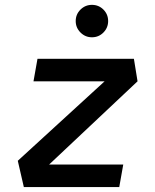

<svg xmlns="http://www.w3.org/2000/svg" viewBox="-20 -755 626 775"><path d="M535.2 -426.8 178.2 -90.8H477.5L461.4 0H76.2L51.8 -106L402.3 -426.8H115.2L131.3 -517.6H520.5ZM351.1 -604.5Q324.2 -604.5 304.9 -623.8Q285.6 -643.1 285.6 -669.9Q285.6 -697.3 304.9 -716.3Q324.2 -735.4 351.1 -735.4Q378.4 -735.4 397.5 -716.3Q416.5 -697.3 416.5 -669.9Q416.5 -643.1 397.5 -623.8Q378.4 -604.5 351.1 -604.5Z"/></svg>

Font: Cascadia Mono PL
Style: Italic
Weight: 400
Italic angle: -10°
Monospace: yes
Designer: Aaron Bell
Foundry: Saja Typeworks
Version: Version 2404.023; ttfautohint (v1.8.4)